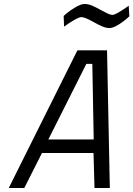

<svg xmlns="http://www.w3.org/2000/svg" viewBox="-20 -945 670 965"><path d="M449 -835Q444 -838 430 -845Q416 -852 406 -855.5Q396 -859 389 -859Q378 -859 352 -844Q326 -829 302 -811L300 -865Q324 -887 355 -906Q386 -925 405 -925Q424 -925 443.5 -916.5Q463 -908 492 -892Q508 -883 522 -876.5Q536 -870 545 -870Q562 -870 627 -916L630 -863Q607 -841 578 -822.5Q549 -804 530 -804Q514 -804 494.5 -812Q475 -820 449 -835ZM369 -692H518L532 0H455L450 -176H191L102 0H24ZM451 -244 444 -624H414L223 -244Z"/></svg>

Font: Cairo
Style: Italic
Weight: 400
Italic angle: -13°
Designer: Mohamed Gaber, Accademia di Belle Arti di Urbino and others
Foundry: Kief Type Foundry, Accademia di Belle Arti di Urbino and others
Version: Version 3.011